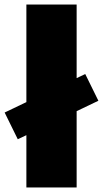

<svg xmlns="http://www.w3.org/2000/svg" viewBox="-42 -828 454 848"><path d="M392.5 -383 296.5 -337V0H74.5V-231L36.5 -213L-21.5 -331L74.5 -377V-808H296.5V-483L334.5 -501Z"/></svg>

Font: Encode Sans Semi Expanded Black
Style: Regular
Weight: 900
Width: 6
Designer: Multiple Designers
Foundry: Impallari Type
Version: Version 2.000